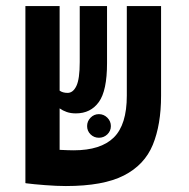

<svg xmlns="http://www.w3.org/2000/svg" viewBox="-20 -606 626 635"><path d="M197.8 9.3Q168 9.3 129.4 6.3Q90.8 3.4 64.9 0V-0.5H64V-585.9H177.2V-306.2Q187.5 -298.8 203.6 -298.8Q221.7 -298.8 232.7 -321.8Q243.7 -344.7 243.7 -400.9V-585.9H334V-397Q334 -306.2 306.9 -268.6Q279.8 -231 231 -231Q213.9 -231 200.7 -235.6Q187.5 -240.2 177.2 -247.6V-110.4Q207.5 -108.9 224.1 -108.9Q313 -108.9 356.2 -151.1Q399.4 -193.4 399.4 -289.6V-585.9H512.7V-289.1Q512.7 -193.8 485.4 -127.2Q458 -60.5 389.6 -25.6Q321.3 9.3 197.8 9.3ZM307.1 -150.4Q291 -150.4 279.5 -161.6Q268.1 -172.9 268.1 -189Q268.1 -205.1 279.5 -216.8Q291 -228.5 307.1 -228.5Q323.2 -228.5 335 -216.8Q346.7 -205.1 346.7 -189Q346.7 -172.9 335 -161.6Q323.2 -150.4 307.1 -150.4Z"/></svg>

Font: Cascadia Mono PL SemiBold
Style: Regular
Weight: 600
Monospace: yes
Designer: Aaron Bell
Foundry: Saja Typeworks
Version: Version 2404.023; ttfautohint (v1.8.4)